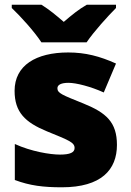

<svg xmlns="http://www.w3.org/2000/svg" viewBox="-20 -879 557 816"><path d="M156 -699H348C379 -745 439 -811 473 -845V-859H349C314 -839 286 -816 251 -786C216 -816 191 -837 156 -859H30V-845C68 -809 126 -745 156 -699ZM477 -263C477 -360 431 -400 335 -439C243 -476 224 -483 224 -504C224 -519 241 -527 271 -527C304 -527 366 -511 421 -486L473 -609C404 -640 343 -656 270 -656C133 -656 42 -601 42 -493C42 -402 87 -359 179 -321C272 -283 297 -274 297 -250C297 -231 278 -222 235 -222C193 -222 113 -235 43 -267V-114C107 -90 164 -83 243 -83C411 -83 477 -158 477 -263Z"/></svg>

Font: Noto Sans Telugu UI Black
Style: Regular
Weight: 900
Designer: Jelle Bosma - Monotype Design Team
Foundry: Monotype Imaging Inc.
Version: Version 2.005